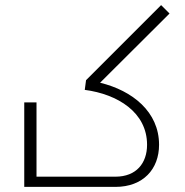

<svg xmlns="http://www.w3.org/2000/svg" viewBox="-20 -732 724 752"><path d="M372 -408 644 -679 611 -712 317 -418 312 -380C441 -363 556 -292 556 -165C556 -93 514 -40 432 -40H123V-331H75V0H432C541 0 603 -70 603 -165C603 -294 499 -377 372 -408Z"/></svg>

Font: Sulaf Light
Style: Regular
Weight: 300
Designer: Bandar Raffah (Arabic) and Santiago Orozco (Latin)
Foundry: Caramella and Typemade
Version: Version 1.005;PS 001.005;hotconv 1.0.88;makeotf.lib2.5.64775